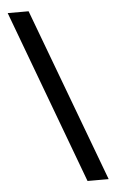

<svg xmlns="http://www.w3.org/2000/svg" viewBox="-52 -751 476 787"><g transform="rotate(-5 186.0 -357.0)"><path d="M96 -714 363 0H276L10 -714Z"/></g></svg>

Font: hexguzrati15
Style: Regular
Weight: 400
Designer: Jelle Bosma - Monotype Design Team
Foundry: Monotype Imaging Inc.
Version: Version 2.006